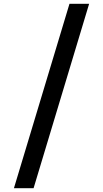

<svg xmlns="http://www.w3.org/2000/svg" viewBox="-20 -843 540 1006"><path d="M53 143 344 -823H447L156 143Z"/></svg>

Font: iosevka_custom_sans_ss08 SmBd
Style: Regular
Weight: 600
Designer: Belleve Invis
Foundry: Belleve Invis
Version: Version 10.3.0; ttfautohint (v1.8.3)